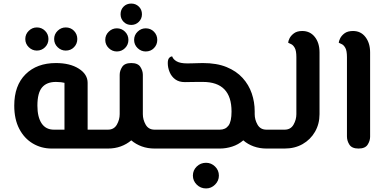

<svg xmlns="http://www.w3.org/2000/svg" viewBox="-20 -834 2148 1078"><path d="M283 -106H342V-369Q335 -371 322 -372.5Q309 -374 294 -374Q242 -374 216 -343Q190 -312 190 -241Q190 -177 213.5 -141.5Q237 -106 283 -106ZM270 0Q212 0 164 -28.5Q116 -57 88 -111Q60 -165 60 -241Q60 -354 123.5 -417Q187 -480 294 -480Q373 -480 422.5 -448.5Q472 -417 472 -369V-106H535Q546 -106 550.5 -91.5Q555 -77 555 -53Q555 -29 550.5 -14.5Q546 0 535 0ZM349 -550Q323 -550 303.5 -569Q284 -588 284 -615Q284 -642 303.5 -661Q323 -680 349 -680Q377 -680 395.5 -661Q414 -642 414 -615Q414 -588 395.5 -569Q377 -550 349 -550ZM187 -550Q161 -550 141.5 -569Q122 -588 122 -615Q122 -642 141.5 -661Q161 -680 187 -680Q214 -680 233 -661Q252 -642 252 -615Q252 -588 233 -569Q214 -550 187 -550Z M535 0Q525 0 520 -14.5Q515 -29 515 -53Q515 -77 520 -91.5Q525 -106 535 -106H586Q620 -106 636 -134Q652 -162 652 -193V-414Q652 -437 666 -458.5Q680 -480 717 -480Q754 -480 768 -458.5Q782 -437 782 -414V-193Q782 -162 798 -134Q814 -106 848 -106H899Q910 -106 914.5 -91.5Q919 -77 919 -53Q919 -29 914.5 -14.5Q910 0 899 0H848Q809 0 776 -12Q743 -24 717 -46Q691 -24 658 -12Q625 0 586 0ZM717 -694Q691 -694 674 -711.5Q657 -729 657 -754Q657 -780 674 -797Q691 -814 717 -814Q742 -814 759.5 -797Q777 -780 777 -754Q777 -729 759.5 -711.5Q742 -694 717 -694ZM798 -545Q772 -545 752.5 -564Q733 -583 733 -610Q733 -637 752.5 -656Q772 -675 798 -675Q826 -675 844.5 -656Q863 -637 863 -610Q863 -583 844.5 -564Q826 -545 798 -545ZM636 -545Q610 -545 590.5 -564Q571 -583 571 -610Q571 -637 590.5 -656Q610 -675 636 -675Q663 -675 682 -656Q701 -637 701 -610Q701 -583 682 -564Q663 -545 636 -545Z M899 0Q889 0 884 -14.5Q879 -29 879 -53Q879 -77 884 -91.5Q889 -106 899 -106H1214Q1246 -106 1263 -129Q1280 -152 1280 -208Q1280 -374 1119 -374Q1107 -374 1088 -374Q1069 -374 1050 -373.5Q1031 -373 1018 -373Q985 -373 964 -388.5Q943 -404 932.5 -429Q922 -454 922 -480Q922 -501 930.5 -509.5Q939 -518 947 -517Q952 -501 972 -489.5Q992 -478 1032 -478Q1042 -478 1060 -478.5Q1078 -479 1095.5 -479.5Q1113 -480 1119 -480Q1197 -480 1252 -457.5Q1307 -435 1342 -396.5Q1377 -358 1393.5 -309.5Q1410 -261 1410 -209V-193Q1410 -162 1426 -134Q1442 -106 1476 -106H1527Q1538 -106 1542.5 -91.5Q1547 -77 1547 -53Q1547 -29 1542.5 -14.5Q1538 0 1527 0H1476Q1438 0 1404.5 -12Q1371 -24 1346 -46Q1318 -22 1283.5 -11Q1249 0 1214 0ZM1137 224Q1106 224 1084.5 202.5Q1063 181 1063 152Q1063 122 1084.5 101Q1106 80 1137 80Q1166 80 1187.5 101Q1209 122 1209 152Q1209 181 1187.5 202.5Q1166 224 1137 224Z M1527 0Q1517 0 1512 -14.5Q1507 -29 1507 -53Q1507 -77 1512 -91.5Q1517 -106 1527 -106H1578Q1612 -106 1628 -134Q1644 -162 1644 -193V-513Q1644 -549 1635 -565Q1626 -581 1615 -586Q1604 -591 1598 -594Q1598 -603 1605.5 -618.5Q1613 -634 1630.5 -647Q1648 -660 1677 -660Q1721 -660 1747.5 -626.5Q1774 -593 1774 -540V-193Q1774 -138 1748.5 -94Q1723 -50 1679 -25Q1635 0 1578 0Z M1993 0Q1956 0 1942 -21.5Q1928 -43 1928 -68V-513Q1928 -549 1919 -565Q1910 -581 1899 -586Q1888 -591 1882 -594Q1882 -602 1889.5 -618Q1897 -634 1914.5 -647Q1932 -660 1962 -660Q2006 -660 2032 -626Q2058 -592 2058 -540V-66Q2058 -43 2044 -21.5Q2030 0 1993 0Z"/></svg>

Font: El Messiri
Style: Bold
Weight: 700
Designer: Mohamed Gaber
Foundry: Kief Type Foundry
Version: Version 2.020; ttfautohint (v1.8.3)